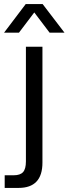

<svg xmlns="http://www.w3.org/2000/svg" viewBox="-51 -754 336 941"><path d="M-28 167V105H16Q48 105 62 89.5Q76 74 76 37V-525H157V43Q157 167 40 167ZM-31 -594 75 -734H158L265 -594H192L117 -693L42 -594Z"/></svg>

Font: Mona Sans
Style: Regular
Weight: 400
Designer: Deni Anggara
Foundry: GitHub
Version: Version 2.000;Glyphs 3.2.3 (3260)